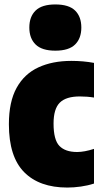

<svg xmlns="http://www.w3.org/2000/svg" viewBox="-20 -833 462 864"><path d="M283 11Q157 11 88.5 -58.5Q20 -128 20 -274Q20 -375 54.8 -437.8Q89.5 -500.5 152.8 -529.8Q216 -559 301 -559Q355 -559 403 -550V-394Q388 -396.5 371.5 -397.8Q355 -399 339 -399Q277 -399 249 -371Q221 -343 221 -277Q221 -203.5 247.5 -176.2Q274 -149 327 -149Q359.5 -149 403 -163V-7Q375.5 2 344 6.5Q312.5 11 283 11ZM229 -605Q168.5 -605 140.2 -632.8Q112 -660.5 112 -709Q112 -758 140.2 -785.5Q168.5 -813 229 -813Q290 -813 318 -785.5Q346 -758 346 -709Q346 -660.5 318 -632.8Q290 -605 229 -605Z"/></svg>

Font: Encode Sans Cnd Black
Style: Regular
Weight: 900
Width: 3
Designer: Multiple Designers
Foundry: Impallari Type
Version: Version 3.002; ttfautohint (v1.8.3) -l 8 -r 50 -G 200 -x 14 